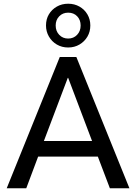

<svg xmlns="http://www.w3.org/2000/svg" viewBox="-20 -1011 731 1031"><path d="M16 0 301 -705H390L675 0H570L494 -200L538 -170H152L196 -200L121 0ZM344 -593 207 -231 187 -254H503L483 -231L346 -593ZM346 -756Q312 -756 285 -772Q258 -788 242.5 -815Q227 -842 227 -874Q227 -908 242.5 -934Q258 -960 285 -975.5Q312 -991 346 -991Q380 -991 407 -975.5Q434 -960 449.5 -933.5Q465 -907 465 -874Q465 -841 449.5 -814.5Q434 -788 407 -772Q380 -756 346 -756ZM346 -804Q375 -804 394 -824Q413 -844 413 -874Q413 -904 394.5 -923.5Q376 -943 346 -943Q317 -943 298 -923.5Q279 -904 279 -874Q279 -844 298 -824Q317 -804 346 -804Z"/></svg>

Font: Nunito Sans 10pt SemiCondensed SemiBold
Style: Regular
Weight: 600
Width: 4
Designer: Vernon Adams
Foundry: Vernon Adams
Version: Version 3.101;gftools[0.9.27]